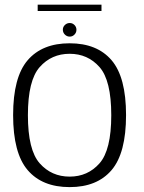

<svg xmlns="http://www.w3.org/2000/svg" viewBox="-20 -780 602 805"><path d="M272 4.5Q387 4.5 447.8 -66.8Q508.5 -138 508.5 -297.5Q508.5 -456.5 447.8 -527.5Q387 -598.5 272 -598.5Q157 -598.5 96 -527.5Q35 -456.5 35 -297.5Q35 -138 96 -66.8Q157 4.5 272 4.5ZM272 -39.5Q196 -39.5 146.5 -95.2Q97 -151 97 -297Q97 -443 146.5 -498.8Q196 -554.5 272 -554.5Q348 -554.5 397.2 -498.8Q446.5 -443 446.5 -297Q446.5 -151 397.2 -95.2Q348 -39.5 272 -39.5ZM272.5 -626.5Q284 -626.5 292.2 -635Q300.5 -643.5 300.5 -655Q300.5 -667 292.2 -675.2Q284 -683.5 272.5 -683.5Q260.5 -683.5 252 -675.2Q243.5 -667 243.5 -655.5Q243.5 -643.5 252 -635Q260.5 -626.5 272.5 -626.5ZM138 -734H405.5V-760.5H138Z"/></svg>

Font: Anybody Light
Style: Regular
Weight: 300
Designer: Tyler Finck
Foundry: Etcetera Type Company
Version: Version 1.111; ttfautohint (v1.8.4)